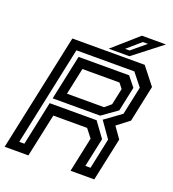

<svg xmlns="http://www.w3.org/2000/svg" viewBox="-163 -962 967 1076"><g transform="rotate(20 321.0 -424.0)"><path d="M-12 0 137 -700H568.5L649.5 -597L603.5 -380L530.5 -324L577.5 -257.5L522.5 0H381L425 -207.5L386 -257.5H184.5L129.5 0ZM55.5 -54H86L141.5 -316H421.5L486.5 -226.5L449.5 -54H480.5L519 -236L452.5 -330.5L550.5 -401.5L586.5 -570L526.5 -645.5H181ZM214.5 -399H435.5L472.5 -430L493.5 -528L469.5 -558.5H248.5ZM148 -347 205 -615H506.5L553 -557L522 -411.5L431.5 -347ZM348 -716 498 -848H641.5L471.5 -716ZM434.5 -746.5H461L545.5 -816.5H515Z"/></g></svg>

Font: Tourney SemiBold
Style: Italic
Weight: 600
Italic angle: -12°
Version: Version 1.015